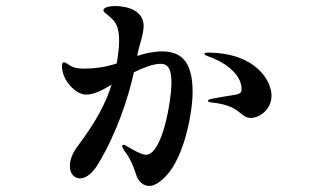

<svg xmlns="http://www.w3.org/2000/svg" viewBox="-20 -625 1040 635"><path d="M517 -455C488 -455 457 -448 434 -440C435 -444 435 -448 436 -452C441 -476 455 -512 455 -539C455 -589 404 -605 360 -605C340 -605 322 -600 322 -591C322 -582 339 -578 359 -553C370 -538 374 -516 374 -491C374 -467 370 -438 366 -415C325 -402 289 -398 261 -398C241 -398 225 -399 209 -410C200 -416 195 -419 191 -419C187 -419 185 -413 185 -407C185 -357 232 -312 265 -312C291 -312 321 -328 349 -345C331 -287 300 -225 235 -139C219 -117 211 -95 211 -76C211 -51 225 -35 245 -35C265 -35 287 -53 306 -85C368 -190 403 -298 423 -386C449 -399 485 -414 511 -414C537 -414 547 -395 547 -352C547 -292 517 -114 463 -113C455 -113 440 -119 427 -126C406 -137 394 -146 389 -146C386 -146 384 -145 384 -142C384 -138 388 -132 391 -127C417 -93 425 -62 430 -48C438 -22 456 -10 474 -10C490 -10 508 -21 529 -43C589 -105 617 -252 617 -321C617 -411 587 -455 517 -455ZM668 -451C661 -451 656 -450 656 -447C656 -445 658 -443 665 -440C717 -423 779 -383 779 -330C779 -316 773 -313 736 -308C718 -305 704 -303 685 -299C673 -297 668 -295 668 -292C668 -288 671 -287 681 -286C715 -282 748 -275 775 -251C786 -242 795 -235 809 -235C839 -235 878 -263 878 -309C878 -355 829 -450 668 -451Z"/></svg>

Font: Shippori Mincho OTF
Style: Bold
Weight: 800
Designer: FONTDASU
Foundry: FONTDASU / Google Inc. / but / Adobe
Version: Version 3.300;hotconv 1.0.109;makeotfexe 2.5.65596